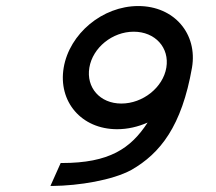

<svg xmlns="http://www.w3.org/2000/svg" viewBox="-20 -605 714 636"><path d="M154 11C242 10 352 -8 415 -42C511 -97 582 -187 616 -381C635 -493 557 -585 438 -585C319 -585 210 -493 191 -381C172 -269 249 -177 368 -177C403 -177 437 -185 469 -199C413 -113 342 -65 185 -65H181L147 11ZM382 -262C311 -262 265 -315 276 -381C287 -447 352 -500 423 -500C494 -500 542 -447 531 -381C520 -315 453 -262 382 -262Z"/></svg>

Font: Charger Monospace
Style: Regular
Weight: 400
Designer: Jasper
Foundry: Cannot Into Space Fonts
Version: Version 0.980